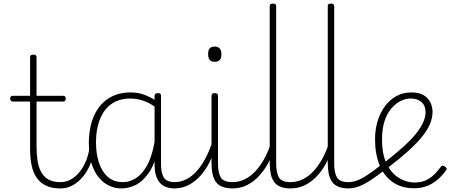

<svg xmlns="http://www.w3.org/2000/svg" viewBox="-20 -1035 2562 1072"><path d="M317 17Q269 17 237 1.5Q205 -14 185 -42.5Q165 -71 156.5 -112Q148 -153 148 -204V-468H52Q44 -468 40.5 -472.5Q37 -477 37 -484Q37 -492 40.5 -496Q44 -500 52 -500H148V-715Q148 -723 152 -726.5Q156 -730 166 -730Q175 -730 179.5 -726.5Q184 -723 184 -715V-500H332Q340 -500 343.5 -496Q347 -492 347 -484Q347 -477 343.5 -472.5Q340 -468 332 -468H184V-219Q184 -179 189 -142.5Q194 -106 208 -78Q222 -50 248.5 -34Q275 -18 318 -18Q326 -18 330 -12.5Q334 -7 334.5 -0.5Q335 6 330.5 11.5Q326 17 317 17Z M318 17Q309 17 304 11.5Q299 6 299 -0.5Q299 -7 304 -12.5Q309 -18 318 -18Q350 -18 378 -34.5Q406 -51 427.5 -79Q449 -107 462.5 -142.5Q476 -178 480 -215Q481 -225 487.5 -227.5Q494 -230 500 -226.5Q506 -223 506 -213Q503 -171 488.5 -130Q474 -89 449 -56Q424 -23 390.5 -3Q357 17 318 17Z M659 17Q606 17 564.5 -13Q523 -43 499.5 -99Q476 -155 476 -235Q476 -285 485.5 -328.5Q495 -372 514 -407Q533 -442 561 -467Q589 -492 626 -505.5Q663 -519 710 -519Q746 -519 779.5 -508Q813 -497 849 -474V-436Q810 -464 774.5 -474.5Q739 -485 706 -485Q671 -485 641 -474.5Q611 -464 588 -443.5Q565 -423 549 -393Q533 -363 524.5 -324.5Q516 -286 516 -238Q516 -177 532.5 -126.5Q549 -76 582.5 -47Q616 -18 667 -18Q703 -18 738 -39.5Q773 -61 800.5 -110Q828 -159 843 -242L863 -201Q843 -115 809 -67.5Q775 -20 736 -1.5Q697 17 659 17ZM956 17Q926 17 904.5 8Q883 -1 869.5 -18.5Q856 -36 849.5 -60.5Q843 -85 843 -117V-500Q843 -508 848 -511.5Q853 -515 862 -515Q872 -515 875.5 -511.5Q879 -508 879 -500V-118Q879 -69 895 -43.5Q911 -18 956 -18Q962 -18 966 -12.5Q970 -7 970 -0.5Q970 6 967 11.5Q964 17 956 17Z M953 17Q944 17 939 11.5Q934 6 934 -0.5Q934 -7 939 -12.5Q944 -18 953 -18Q988 -18 1020 -34Q1052 -50 1078 -79Q1104 -108 1125.5 -148Q1147 -188 1163 -235Q1165 -244 1172.5 -244.5Q1180 -245 1185 -239Q1190 -233 1187 -223Q1173 -176 1151.5 -132.5Q1130 -89 1101 -56Q1072 -23 1035 -3Q998 17 953 17Z M1279 17Q1244 17 1220.5 7.5Q1197 -2 1184.5 -20.5Q1172 -39 1166.5 -64.5Q1161 -90 1161 -123V-500Q1161 -508 1165.5 -511.5Q1170 -515 1178 -515Q1188 -515 1192.5 -511.5Q1197 -508 1197 -500V-123Q1197 -70 1213 -44Q1229 -18 1279 -18Q1286 -18 1289 -12.5Q1292 -7 1292 -0.5Q1292 6 1289 11.5Q1286 17 1279 17ZM1178 -690Q1159 -690 1150.5 -701Q1142 -712 1142 -733Q1142 -754 1150.5 -764.5Q1159 -775 1178 -775Q1197 -775 1206.5 -764.5Q1216 -754 1216 -733Q1217 -711 1207.5 -700.5Q1198 -690 1178 -690Z M1278 17Q1269 17 1264 11.5Q1259 6 1259 -0.5Q1259 -7 1264 -12.5Q1269 -18 1278 -18Q1314 -18 1346.5 -34Q1379 -50 1406 -79Q1433 -108 1455 -147.5Q1477 -187 1492 -235Q1495 -243 1502 -244Q1509 -245 1515 -240Q1521 -235 1518 -225Q1504 -177 1482 -133.5Q1460 -90 1430 -56.5Q1400 -23 1362 -3Q1324 17 1278 17Z M1603 17Q1569 17 1545.5 7.5Q1522 -2 1509.5 -20.5Q1497 -39 1491.5 -64.5Q1486 -90 1486 -123V-1000Q1486 -1008 1490 -1011.5Q1494 -1015 1503 -1015Q1513 -1015 1517.5 -1011.5Q1522 -1008 1522 -1000V-123Q1522 -70 1537.5 -44Q1553 -18 1603 -18Q1610 -18 1613.5 -12.5Q1617 -7 1617 -0.5Q1617 6 1614 11.5Q1611 17 1603 17Z M1602 17Q1593 17 1588 11.5Q1583 6 1583 -0.5Q1583 -7 1588 -12.5Q1593 -18 1602 -18Q1638 -18 1670.5 -34Q1703 -50 1730 -79Q1757 -108 1779 -147.5Q1801 -187 1816 -235Q1819 -243 1826 -244Q1833 -245 1839 -240Q1845 -235 1842 -225Q1828 -177 1806 -133.5Q1784 -90 1754 -56.5Q1724 -23 1686 -3Q1648 17 1602 17Z M1927 17Q1893 17 1869.5 7.5Q1846 -2 1833.5 -20.5Q1821 -39 1815.5 -64.5Q1810 -90 1810 -123V-1000Q1810 -1008 1814 -1011.5Q1818 -1015 1827 -1015Q1837 -1015 1841.5 -1011.5Q1846 -1008 1846 -1000V-123Q1846 -70 1861.5 -44Q1877 -18 1927 -18Q1934 -18 1937.5 -12.5Q1941 -7 1941 -0.5Q1941 6 1938 11.5Q1935 17 1927 17Z M1926 17Q1917 17 1912 11.5Q1907 6 1907 -0.5Q1907 -7 1912 -12.5Q1917 -18 1926 -18Q1949 -18 1974.5 -27.5Q2000 -37 2033.5 -59.5Q2067 -82 2114 -119Q2119 -124 2125 -121.5Q2131 -119 2135 -113.5Q2139 -108 2139 -101.5Q2139 -95 2133 -90Q2085 -52 2048 -28Q2011 -4 1981.5 6.5Q1952 17 1926 17Z M2292 16Q2222 16 2173.5 -17.5Q2125 -51 2099.5 -112.5Q2074 -174 2074 -258Q2074 -312 2088.5 -359.5Q2103 -407 2130 -443Q2157 -479 2194 -499Q2231 -519 2277 -519Q2320 -519 2346 -503Q2372 -487 2383.5 -462Q2395 -437 2395 -411Q2395 -378 2381.5 -344.5Q2368 -311 2338 -273.5Q2308 -236 2260.5 -193Q2213 -150 2144 -97L2121 -123Q2186 -174 2231 -214.5Q2276 -255 2303 -289Q2330 -323 2343 -352.5Q2356 -382 2356 -408Q2356 -445 2333.5 -465Q2311 -485 2272 -485Q2246 -485 2218 -471.5Q2190 -458 2165.5 -430Q2141 -402 2127 -359Q2113 -316 2113 -258Q2113 -169 2141 -116Q2169 -63 2210.5 -39.5Q2252 -16 2294 -16Q2337 -16 2365.5 -32Q2394 -48 2413 -69.5Q2432 -91 2443 -106Q2448 -111 2453.5 -110Q2459 -109 2465 -105Q2470 -101 2473 -95.5Q2476 -90 2470 -84Q2458 -65 2433.5 -41Q2409 -17 2373.5 -0.5Q2338 16 2292 16Z"/></svg>

Font: Playwrite NG Modern Thin
Style: Regular
Weight: 250
Designer: Veronika Burian, José Scaglione
Foundry: TypeTogether
Version: Version 1.002